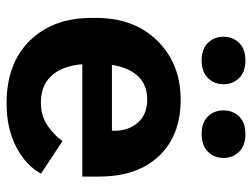

<svg xmlns="http://www.w3.org/2000/svg" viewBox="-114 -660 788 601"><g transform="rotate(90 280.5 -359.0)"><path d="M35.6 -250V-265.6Q35.6 -385 107.5 -457.5Q179.4 -530 291.3 -530Q403.8 -530 468 -462Q532.2 -394 532.2 -274.2V-222.2H134.5V-314.9H388.7V-323.7Q388.9 -366.5 363.4 -395.9Q337.9 -425.3 291 -425.3Q236.6 -425.3 208.3 -384.6Q179.9 -344 179.9 -273.4V-242.4Q179.9 -173.6 210.4 -133.1Q241 -92.5 300.5 -92.5Q341.8 -92.5 372.1 -113Q402.3 -133.5 421.1 -160.2L522.9 -93Q498.5 -46.4 440.3 -15.7Q382.1 14.9 303.2 14.9Q178.2 14.9 106.9 -57.7Q35.6 -130.4 35.6 -250ZM94.5 -663.8Q94.5 -693.1 113.6 -712.9Q132.8 -732.7 168.7 -732.7Q204.6 -732.7 223.9 -712.9Q243.2 -693.1 243.2 -663.8Q243.2 -635.3 223.9 -615.5Q204.6 -595.7 168.5 -595.7Q132.6 -595.7 113.5 -615.5Q94.5 -635.3 94.5 -663.8ZM325 -663.8Q325 -693.1 344 -712.9Q363 -732.7 399.2 -732.7Q435.1 -732.7 454.5 -712.9Q473.9 -693.1 473.9 -663.8Q473.9 -635.3 454.5 -615.5Q435.1 -595.7 398.9 -595.7Q362.8 -595.7 343.9 -615.5Q325 -635.3 325 -663.8Z"/></g></svg>

Font: RobotoFlex
Style: Regular
Weight: 400
Designer: Berlow after Robertson
Foundry: Google
Version: Version 2.136